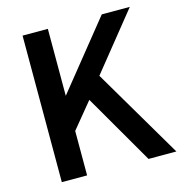

<svg xmlns="http://www.w3.org/2000/svg" viewBox="-109 -840 887 939"><g transform="rotate(-15 334.5 -371.0)"><path d="M217 -403V-742H89V0H217V-225L323 -354L528 0H669L401 -455L632 -742H490Z"/></g></svg>

Font: Bithumb Trading Sans Semibold
Style: Regular
Weight: 600
Designer: Ham Hyungwon
Foundry: Bithumb
Version: Version 0.500;FEAKit 1.0